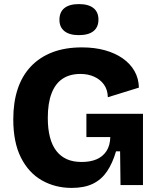

<svg xmlns="http://www.w3.org/2000/svg" viewBox="-20 -906 769 940"><path d="M331 14Q250 14 185 -23Q120 -60 82.5 -134.5Q45 -209 45 -322Q45 -405 66.5 -470Q88 -535 131 -580.5Q174 -626 236.5 -650Q299 -674 381 -674Q443 -674 493.5 -660Q544 -646 581 -620Q618 -594 638.5 -558Q659 -522 660 -477L508 -430Q507 -467 489 -492Q471 -517 441 -530.5Q411 -544 374 -544Q322 -544 286.5 -520.5Q251 -497 232.5 -449Q214 -401 214 -329Q214 -275 224.5 -234.5Q235 -194 256 -167Q277 -140 307.5 -126.5Q338 -113 380 -113Q422 -113 452.5 -126Q483 -139 501 -166Q519 -193 520 -235H403V-349H680V-221V0H570L568 -165H548Q531 -107 504 -67Q477 -27 435 -6.5Q393 14 331 14ZM366 -734Q320 -734 295.5 -753.5Q271 -773 271 -809Q271 -847 295.5 -866.5Q320 -886 366 -886Q413 -886 437.5 -866.5Q462 -847 462 -810Q462 -773 437.5 -753.5Q413 -734 366 -734Z"/></svg>

Font: Bricolage Grotesque 96pt ExtraBold ExtraBold
Style: Regular
Weight: 800
Version: Version 1.001;gftools[0.9.33.dev8+g029e19f]